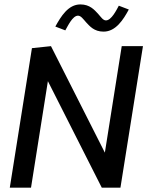

<svg xmlns="http://www.w3.org/2000/svg" viewBox="-20 -862 698 882"><path d="M234.2 -740 280 -722.5C291.7 -742.5 313.3 -790 338.3 -790C351.7 -790 361.7 -775 375.8 -759.2C391.7 -742.5 411.7 -716.7 455.8 -716.7C511.7 -716.7 546.7 -771.7 571.7 -818.3L525.8 -835.8C515 -815.8 491.7 -768.3 466.7 -768.3C453.3 -768.3 444.2 -783.3 430 -799.2C414.2 -815.8 393.3 -841.7 349.2 -841.7C293.3 -841.7 260 -786.7 234.2 -740ZM25 0H122.5L200 -489.2L447.5 0H533.3L636.7 -650H539.2L461.7 -160.8L214.2 -650L126.7 -640.8Z"/></svg>

Font: Boon Medium
Style: Italic
Weight: 500
Italic angle: -9°
Designer: Sungsit Sawaiwan
Foundry: FontUni
Version: Version 3.0